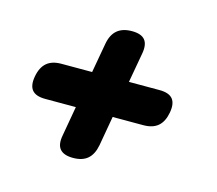

<svg xmlns="http://www.w3.org/2000/svg" viewBox="-76 -663 752 665"><g transform="rotate(15 300.0 -330.5)"><path d="M236.3 -91.5Q202.8 -91.5 189.1 -107.8Q175.4 -124 181.8 -157.5L200.5 -264H90.5Q57 -264 43.4 -280.2Q29.9 -296.5 36 -330Q42.1 -363.5 61.1 -379.8Q80 -396 113.5 -396H223.5L242.5 -502.5Q248.6 -536 267.9 -552.2Q287.2 -568.5 320.7 -568.5Q354.2 -568.5 367.4 -552.2Q380.6 -536 374.5 -502.5L355.5 -396H465.5Q499 -396 512.6 -379.8Q526.1 -363.5 520 -330Q513.9 -296.5 494.9 -280.2Q476 -264 442.5 -264H332.5L313.8 -157.5Q307.4 -124 288.6 -107.8Q269.8 -91.5 236.3 -91.5Z"/></g></svg>

Font: Maple Mono
Style: Italic
Weight: 400
Italic angle: -10°
Monospace: yes
Designer: subframe7536
Version: Version 7.300